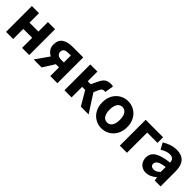

<svg xmlns="http://www.w3.org/2000/svg" viewBox="277 -1760 2957 2957"><g transform="rotate(45 1756.0 -281.0)"><path d="M232.8 -562.4V-355.4H426.4V-562.4H582V0H426.4V-219.8H232.8V0H77.2V-562.4Z M730.4 -379.2Q730.4 -476 793.3 -519.2Q856.2 -562.4 962.4 -562.4H1195.8V0H1040.4V-189.8H971.4Q910.8 -189.8 856.1 -209.6Q801.4 -229.4 765.9 -271.7Q730.4 -314 730.4 -379.2ZM1040.4 -447.8H982.8Q933.8 -447.8 908.7 -429.7Q883.6 -411.6 883.6 -375Q883.6 -338.2 909.2 -317.1Q934.8 -296 982.8 -296H1040.4ZM996.2 -229 852 0H678.8L868.4 -271.6Z M1504.8 -562.4V-351.6H1569.6L1620 -458Q1653.2 -527.8 1691.7 -552Q1730.2 -576.2 1793 -576.2Q1819 -576.2 1836.2 -568.8L1812 -424.2Q1810.8 -424.4 1807.2 -426Q1793.6 -428.8 1791 -428.8Q1766.8 -428.8 1750.5 -416.9Q1734.2 -405 1718.2 -368.8L1686 -294.6L1875.2 0H1705.8L1571.6 -229.6H1504.8V0H1349.2V-562.4Z M1892 -281.4Q1892 -371.6 1929.4 -438.3Q1966.8 -505 2029.1 -540.6Q2091.4 -576.2 2163.8 -576.2Q2235.4 -576.2 2297.8 -540.6Q2360.2 -505 2397.6 -438.3Q2435 -371.6 2435 -281.4Q2435 -191.4 2397.6 -124.3Q2360.2 -57.2 2297.8 -21.7Q2235.4 13.8 2163.8 13.8Q2091.4 13.8 2029.1 -21.7Q1966.8 -57.2 1929.4 -124.3Q1892 -191.4 1892 -281.4ZM2275.8 -281.4Q2275.8 -333 2262.9 -370.9Q2250 -408.8 2224.8 -429.3Q2199.6 -449.8 2163.8 -449.8Q2127.2 -449.8 2102.1 -429.3Q2077 -408.8 2064.1 -370.9Q2051.2 -333 2051.2 -281.4Q2051.2 -229.8 2064.1 -191.6Q2077 -153.4 2102.1 -133Q2127.2 -112.6 2163.8 -112.6Q2199.6 -112.6 2224.8 -133Q2250 -153.4 2262.9 -191.6Q2275.8 -229.8 2275.8 -281.4Z M2935.4 -562.4V-440.2H2710.8V0H2555.2V-562.4Z M2967 -154.4Q2967 -244.8 3043.1 -294.1Q3119.2 -343.4 3287.4 -361.8Q3285.4 -404.2 3263.6 -427.8Q3241.8 -451.4 3194.8 -451.4Q3159 -451.4 3122.2 -437.9Q3085.4 -424.4 3042.2 -399.2L2987.2 -502.2Q3043.2 -536.6 3102.1 -556.4Q3161 -576.2 3223.8 -576.2Q3331.6 -576.2 3387.3 -513.2Q3443 -450.2 3443 -325.8V0H3316.2L3305.2 -59H3300.6Q3217.6 13.8 3133.4 13.8Q3083.8 13.8 3045.9 -8Q3008 -29.8 2987.5 -68.1Q2967 -106.4 2967 -154.4ZM3287.4 -159.4V-266Q3194.4 -254.6 3154.7 -229.4Q3115 -204.2 3115 -166.4Q3115 -137.2 3133.7 -122.4Q3152.4 -107.6 3185.2 -107.6Q3213.4 -107.6 3237.3 -120.3Q3261.2 -133 3287.4 -159.4Z"/></g></svg>

Font: 寒蝉端黑体 Light
Style: Regular
Weight: 300
Designer: ChillDuanSans {Warren2060}; 
Source Han Sans {Ryoko NISHIZUKA 西塚涼子 (kana, bopomofo & ideographs); Paul D. Hunt (Latin, G
Foundry: ChillType&Adobe
Version: Version 1.300;Glyphs 3.3 (3306)